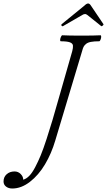

<svg xmlns="http://www.w3.org/2000/svg" viewBox="-195 -869 610 1094"><path d="M164.1 -720.2Q159.2 -717.8 155.8 -722.7Q152.3 -727.5 157.2 -731.9L287.1 -837.9Q298.3 -849.1 307.1 -849.1Q314.9 -849.1 321.8 -838.9L394 -731.9Q396 -730 393.6 -726.6Q391.1 -723.1 387.5 -720.9Q383.8 -718.8 381.8 -720.2L301.8 -784.2Q294.4 -789.1 291 -789.1Q282.2 -789.1 274.9 -784.2ZM-125 205.1Q-146.5 205.1 -160.6 194.1Q-174.8 183.1 -174.8 165Q-174.8 139.6 -157 123.8Q-139.2 107.9 -111.8 107.9Q-91.3 107.9 -76.7 123Q-62 138.2 -63 154.8Q-45.4 150.4 -28.6 133.3Q-11.7 116.2 5.4 83.7Q22.5 51.3 37.4 15.1Q52.2 -21 70.6 -77.6Q88.9 -134.3 104 -184.6Q119.1 -234.9 140.1 -310.1L216.8 -578.1Q221.7 -596.7 220.7 -609.1Q219.7 -621.6 203.6 -627.7Q187.5 -633.8 150.9 -633.8Q147 -635.3 147.7 -642.8Q148.4 -650.4 152.3 -659.2Q156.2 -668 160.2 -668Q196.3 -666 268.1 -666Q341.8 -666 377.9 -668Q381.8 -666.5 381.6 -658.9Q381.3 -651.4 377.7 -642.6Q374 -633.8 370.1 -633.8Q341.8 -633.8 323.5 -630.4Q305.2 -627 295.2 -618.7Q285.2 -610.4 281 -601.8Q276.9 -593.3 272.9 -578.1L120.1 -68.8Q98.1 5.9 61.5 67.4Q24.9 128.9 -24.4 167Q-73.7 205.1 -125 205.1Z"/></svg>

Font: Junicode SmCond Light
Style: Italic
Weight: 300
Width: 4
Italic angle: -11°
Designer: Peter S. Baker
Version: Version 2.206